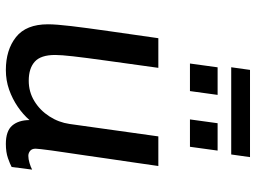

<svg xmlns="http://www.w3.org/2000/svg" viewBox="-129 -735 874 656"><g transform="rotate(90 308.0 -407.0)"><path d="M219.2 10Q150.5 10 106.8 -24.6Q63 -59.2 63 -133.8Q63 -161.5 69.1 -212.9Q75.2 -264.2 85.9 -339.1Q96.5 -414 110.5 -511H211.8Q196.8 -402.2 186.9 -331.4Q177 -260.5 172.4 -219.5Q167.8 -178.5 167.8 -158.5Q167.8 -109.5 190.6 -88.9Q213.5 -68.2 255.8 -68.2Q294 -68.2 325.4 -87.4Q356.8 -106.5 377.5 -138.5Q398.2 -170.5 403.5 -207.5L446 -511H547.2Q540.5 -463.8 534 -419.5Q527.5 -375.2 521.6 -335.1Q515.8 -295 510.8 -260Q505.8 -225 501.4 -196.2Q497 -167.5 494.1 -145.8Q491.2 -124 489.6 -110.1Q488 -96.2 488 -91.8Q488 -78.8 495.6 -72.8Q503.2 -66.8 512.5 -66.8Q523.5 -66.8 537.2 -70.9Q551 -75 559.5 -79.8L550.5 -9.8Q541 -4.5 520.5 2.8Q500 10 471.8 10Q427.8 10 409.1 -11.6Q390.5 -33.2 390.2 -70.8Q371.5 -49 344.9 -30.8Q318.2 -12.5 286.5 -1.2Q254.8 10 219.2 10ZM209.8 -760 218.8 -824.2H516.8L507.8 -760ZM197 -619 210 -713.5H304.2L291.2 -619ZM388 -619 401 -713.5H494.5L481.5 -619Z"/></g></svg>

Font: Chivo Medium
Style: Italic
Weight: 500
Italic angle: -8.05°
Designer: Hector Gatti
Foundry: Omnibus-Type
Version: Version 2.002